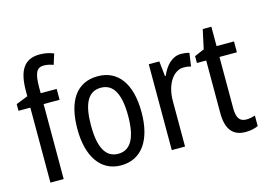

<svg xmlns="http://www.w3.org/2000/svg" viewBox="-101 -957 1602 1160"><g transform="rotate(-15 700.0 -377.5)"><path d="M268 -469V-537H168V-573C168 -662 184 -694 229 -694C249 -694 269 -689 288 -682L309 -748C282 -759 255 -765 222 -765C123 -765 85 -699 85 -571V-540L11 -511V-469H85V0H168V-469Z M727 -269C727 -450 651 -547 527 -547C394 -547 326 -446 326 -269C326 -98 399 10 525 10C658 10 727 -99 727 -269ZM411 -269C411 -404 446 -475 527 -475C606 -475 643 -404 643 -269C643 -134 606 -62 527 -62C447 -62 411 -135 411 -269Z M1048 -547C992 -547 951 -504 925 -443H920L910 -537H844V0H927V-282C926 -388 977 -464 1042 -464C1058 -464 1074 -462 1087 -457L1099 -540C1082 -545 1064 -547 1048 -547Z M1327 -62C1285 -62 1268 -90 1268 -148V-469H1377V-537H1268V-658H1214L1188 -538L1127 -512V-469H1185V-140C1185 -34 1229 10 1304 10C1334 10 1363 4 1383 -6V-72C1367 -66 1346 -62 1327 -62Z"/></g></svg>

Font: Noto Sans Arabic UI Cn
Style: Regular
Weight: 400
Width: 3
Designer: Monotype Design Team, Nadine Chahine and Nizar Qandah
Foundry: Monotype Imaging Inc.
Version: Version 2.010